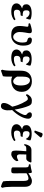

<svg xmlns="http://www.w3.org/2000/svg" viewBox="1615 -2335 958 4228"><g transform="rotate(90 2094.0 -221.0)"><path d="M266.1 -394C288.6 -394 311.5 -385.3 335 -367.7C349.9 -356.3 363.6 -338.1 376 -313L383.3 -314C391.8 -328.6 398.5 -345.2 403.6 -363.8C408.6 -382.3 410.2 -398.1 408.2 -411.1L405.8 -414.1C390.8 -421.9 370.4 -428 344.7 -432.4C319 -436.8 293.1 -439 267.1 -439C203 -439 154.8 -428.5 122.6 -407.7C90.3 -386.9 74.2 -359.4 74.2 -325.2C74.2 -294.6 81.5 -272.3 96.2 -258.3C110.8 -244.3 132.8 -234.9 162.1 -230V-227.1C143.9 -220.5 127.8 -212.6 114 -203.4C100.2 -194.1 89.6 -185.1 82.3 -176.5C75 -167.9 69.1 -158.9 64.7 -149.4C60.3 -140 57.5 -132.1 56.2 -125.7C54.9 -119.4 54.2 -113.4 54.2 -107.9C54.2 -96.5 55.6 -85.8 58.3 -75.7C61.1 -65.6 66.7 -55.2 75 -44.4C83.3 -33.7 94 -24.4 107.2 -16.6C120.4 -8.8 138.2 -2.4 160.6 2.4C183.1 7.3 209.1 9.8 238.8 9.8C278.2 9.8 314.1 3.4 346.7 -9.3C379.2 -22 405.6 -37.3 425.8 -55.2C420.2 -69.8 412.8 -79.3 403.3 -83.5C368.8 -59.7 320.3 -47.9 257.8 -47.9C215.2 -47.9 193.8 -68.8 193.8 -110.8C193.8 -122.2 195.1 -132.4 197.8 -141.4C200.4 -150.3 203.6 -157.7 207.5 -163.6C211.4 -169.4 216.8 -174.5 223.6 -178.7C230.5 -182.9 237 -186.1 243.2 -188.2C249.3 -190.3 257.2 -192 266.6 -193.1C276 -194.3 284.2 -195 291 -195.3C297.9 -195.6 306.5 -195.8 316.9 -195.8C321.8 -202 325.8 -209.6 329.1 -218.8C332.4 -227.9 334 -235 334 -240.2C310.2 -240.2 290.6 -241.4 275.1 -243.7C259.7 -245.9 247.3 -248.9 238 -252.7C228.8 -256.4 221.8 -262.3 217.3 -270.3C212.7 -278.2 209.9 -286.2 208.7 -294.2C207.6 -302.2 207 -313.5 207 -328.1C207 -372.1 226.7 -394 266.1 -394Z M984.9 -250C984.9 -324.9 971.8 -378.3 945.8 -410.2C927.6 -432.6 897.3 -443.8 855 -443.8C840.3 -443.8 828.5 -439.7 819.3 -431.4C810.2 -423.1 805.7 -413.9 805.7 -403.8C805.7 -385.9 811 -372.2 821.8 -362.8C828.9 -356.9 842.3 -351.1 861.8 -345.2C862.1 -345.2 864 -344.7 867.4 -343.8C870.8 -342.8 873.2 -342.1 874.5 -341.8C875.8 -341.5 878 -340.7 881.1 -339.6C884.2 -338.5 886.6 -337.3 888.4 -336.2C890.2 -335 892.2 -333.5 894.3 -331.5C896.4 -329.6 898.3 -327.5 899.9 -325.2C911.3 -308.3 917 -279.1 917 -237.8C917 -178.5 904.6 -129.6 879.9 -90.8C854.8 -51.8 826.2 -32.2 793.9 -32.2C766 -32.2 740.8 -45.8 718.5 -73C696.2 -100.2 685.1 -133.1 685.1 -171.9C685.1 -209.6 689 -251.3 696.8 -296.9C697.8 -303.7 699.6 -314.3 702.4 -328.6C705.2 -342.9 707.3 -355.8 708.7 -367.2C710.2 -378.6 710.9 -389.2 710.9 -398.9C710.9 -415.2 706.4 -426.8 697.3 -433.6C688.2 -440.4 674.3 -443.8 655.8 -443.8C638.8 -443.8 610.6 -438.6 571 -428.2C531.5 -417.8 505.4 -408.7 492.7 -400.9C492.7 -387.9 495.8 -377.6 502 -370.1C503.9 -370.1 509.4 -370 518.6 -369.6C527.7 -369.3 535.6 -368.8 542.5 -368.2C549.3 -367.5 554 -366.5 556.6 -365.2C559.9 -363.6 562.7 -360.4 565.2 -355.7C567.6 -351 568.8 -346 568.8 -340.8C568.8 -335.3 567.9 -327.3 565.9 -316.9C564 -306.5 562.7 -297.9 562 -291C555.2 -244.5 551.8 -205.7 551.8 -174.8C551.8 -100.9 574.7 -49.6 620.6 -21C641.8 -7.6 662.4 0.8 682.6 4.4C703.1 8 733.6 9.8 773.9 9.8C799.6 9.8 824.9 4.1 849.6 -7.3C874.3 -18.7 896.9 -34.9 917.2 -55.9C937.6 -76.9 953.9 -104.3 966.3 -138.2C978.7 -172 984.9 -209.3 984.9 -250Z M1281.7 -394C1304.2 -394 1327.1 -385.3 1350.6 -367.7C1365.6 -356.3 1379.2 -338.1 1391.6 -313L1398.9 -314C1407.4 -328.6 1414.1 -345.2 1419.2 -363.8C1424.2 -382.3 1425.8 -398.1 1423.8 -411.1L1421.4 -414.1C1406.4 -421.9 1386.1 -428 1360.4 -432.4C1334.6 -436.8 1308.8 -439 1282.7 -439C1218.6 -439 1170.4 -428.5 1138.2 -407.7C1106 -386.9 1089.8 -359.4 1089.8 -325.2C1089.8 -294.6 1097.2 -272.3 1111.8 -258.3C1126.5 -244.3 1148.4 -234.9 1177.7 -230V-227.1C1159.5 -220.5 1143.5 -212.6 1129.6 -203.4C1115.8 -194.1 1105.2 -185.1 1097.9 -176.5C1090.6 -167.9 1084.7 -158.9 1080.3 -149.4C1075.9 -140 1073.1 -132.1 1071.8 -125.7C1070.5 -119.4 1069.8 -113.4 1069.8 -107.9C1069.8 -96.5 1071.2 -85.8 1074 -75.7C1076.7 -65.6 1082.3 -55.2 1090.6 -44.4C1098.9 -33.7 1109.6 -24.4 1122.8 -16.6C1136 -8.8 1153.8 -2.4 1176.3 2.4C1198.7 7.3 1224.8 9.8 1254.4 9.8C1293.8 9.8 1329.8 3.4 1362.3 -9.3C1394.9 -22 1421.2 -37.3 1441.4 -55.2C1435.9 -69.8 1428.4 -79.3 1418.9 -83.5C1384.4 -59.7 1335.9 -47.9 1273.4 -47.9C1230.8 -47.9 1209.5 -68.8 1209.5 -110.8C1209.5 -122.2 1210.8 -132.4 1213.4 -141.4C1216 -150.3 1219.2 -157.7 1223.1 -163.6C1227.1 -169.4 1232.4 -174.5 1239.3 -178.7C1246.1 -182.9 1252.6 -186.1 1258.8 -188.2C1265 -190.3 1272.8 -192 1282.2 -193.1C1291.7 -194.3 1299.8 -195 1306.6 -195.3C1313.5 -195.6 1322.1 -195.8 1332.5 -195.8C1337.4 -202 1341.5 -209.6 1344.7 -218.8C1348 -227.9 1349.6 -235 1349.6 -240.2C1325.8 -240.2 1306.2 -241.4 1290.8 -243.7C1275.3 -245.9 1262.9 -248.9 1253.7 -252.7C1244.4 -256.4 1237.5 -262.3 1232.9 -270.3C1228.4 -278.2 1225.5 -286.2 1224.4 -294.2C1223.2 -302.2 1222.7 -313.5 1222.7 -328.1C1222.7 -372.1 1242.4 -394 1281.7 -394Z M1862.3 -200.2C1862.3 -147.5 1854.2 -106.3 1837.9 -76.7C1821.6 -47 1797.9 -32.2 1766.6 -32.2C1749.3 -32.2 1730.7 -41.6 1710.7 -60.3C1690.7 -79 1675.9 -98.6 1666.5 -119.1V-231.9C1666.5 -345.2 1693.8 -401.9 1748.5 -401.9C1783 -401.9 1810.6 -384.1 1831.3 -348.6C1852 -313.2 1862.3 -263.7 1862.3 -200.2ZM1658.2 193.8C1664.4 169.4 1667.5 130.5 1667.5 77.1C1667.5 67.4 1667.3 52.5 1667 32.5C1666.7 12.5 1666.5 -2.1 1666.5 -11.2C1692.5 2.8 1721.2 9.8 1752.4 9.8C1827.6 9.8 1888.1 -10.3 1933.8 -50.3C1979.6 -90.3 2002.4 -147.6 2002.4 -222.2C2002.4 -287.3 1980.9 -340.5 1937.7 -381.8C1894.6 -423.2 1839.8 -443.8 1773.4 -443.8C1702.8 -443.8 1647.8 -426.3 1608.4 -391.1C1598.6 -382.3 1590.3 -373.6 1583.5 -365C1576.7 -356.4 1569.3 -344.3 1561.3 -328.9C1553.3 -313.4 1547.2 -293.6 1543 -269.5C1538.7 -245.4 1536.6 -217.6 1536.6 -186V-6.8C1536.6 99.6 1529.3 171.2 1514.6 208L1532.2 237.8Z M2594.2 -366.2C2594.2 -387.7 2586.3 -406 2570.6 -421.1C2554.8 -436.3 2535.6 -443.8 2513.2 -443.8C2473.1 -443.8 2453.1 -428.9 2453.1 -398.9C2453.1 -387.9 2457.4 -375.8 2466.1 -362.8C2474.7 -349.8 2483.4 -341.1 2492.2 -336.9C2496.4 -335 2501 -330 2505.9 -322C2510.7 -314 2513.2 -305.3 2513.2 -295.9C2513.2 -272.5 2500.7 -237.7 2475.6 -191.7C2450.5 -145.6 2423.3 -103.4 2394 -64.9C2384.9 -120.9 2373 -176.9 2358.4 -232.9C2343.8 -288.6 2328.3 -335 2312 -372.1C2306.2 -385.4 2300.8 -395.8 2295.9 -403.3C2291.3 -410.5 2284.9 -417.6 2276.6 -424.6C2268.3 -431.6 2257.6 -436.5 2244.6 -439.5C2231.6 -442.4 2215.5 -443.8 2196.3 -443.8C2160.2 -443.8 2129.5 -432.4 2104.2 -409.4C2079 -386.5 2061.4 -360 2051.3 -330.1C2060.1 -321 2071.8 -316.1 2086.4 -315.4C2090.3 -324.5 2095.9 -332 2103 -337.9C2110.2 -343.8 2118 -347.7 2126.5 -349.9C2134.9 -352 2141.4 -353.4 2146 -354C2150.6 -354.7 2154.9 -355 2159.2 -355C2167 -355 2174.8 -351.5 2182.6 -344.5C2190.4 -337.5 2196.9 -329.6 2202.1 -320.8C2223.3 -284.7 2240 -255 2252.2 -231.9C2264.4 -208.8 2277.8 -177.7 2292.2 -138.7C2306.7 -99.6 2319 -57.5 2329.1 -12.2L2322.3 -1C2272.1 66.7 2247.1 125 2247.1 173.8C2247.1 216.5 2270.5 237.8 2317.4 237.8C2332 237.8 2345.1 234 2356.7 226.3C2368.2 218.7 2377.2 209.3 2383.5 198.2C2389.9 187.2 2395.1 174.7 2399.2 160.9C2403.2 147.1 2405.9 134.9 2407.2 124.5C2408.5 114.1 2409.2 104.7 2409.2 96.2C2409.2 44.8 2407.2 9.4 2403.3 -9.8C2462.9 -71.3 2509.6 -133.5 2543.5 -196.5C2577.3 -259.5 2594.2 -316.1 2594.2 -366.2Z M2936 -680.2C2930.2 -680.2 2924.6 -678.6 2919.2 -675.5C2913.8 -672.4 2910.2 -668.3 2908.2 -663.1L2857.9 -520C2857.3 -518.1 2856.9 -515.1 2856.9 -511.2C2856.9 -508 2860.8 -504.8 2868.7 -501.7C2876.5 -498.6 2882.6 -497.1 2887.2 -497.1C2889.8 -497.1 2893.4 -499.7 2897.9 -504.9L3002 -627C3005.5 -630.9 3007.3 -635.9 3007.3 -642.1C3007.3 -651.2 2998.5 -659.8 2980.7 -668C2963 -676.1 2948.1 -680.2 2936 -680.2ZM2927.2 -394C2949.7 -394 2972.7 -385.3 2996.1 -367.7C3011.1 -356.3 3024.7 -338.1 3037.1 -313L3044.4 -314C3052.9 -328.6 3059.7 -345.2 3064.7 -363.8C3069.7 -382.3 3071.3 -398.1 3069.3 -411.1L3066.9 -414.1C3051.9 -421.9 3031.6 -428 3005.9 -432.4C2980.1 -436.8 2954.3 -439 2928.2 -439C2864.1 -439 2815.9 -428.5 2783.7 -407.7C2751.5 -386.9 2735.4 -359.4 2735.4 -325.2C2735.4 -294.6 2742.7 -272.3 2757.3 -258.3C2772 -244.3 2793.9 -234.9 2823.2 -230V-227.1C2805 -220.5 2789 -212.6 2775.1 -203.4C2761.3 -194.1 2750.7 -185.1 2743.4 -176.5C2736.1 -167.9 2730.2 -158.9 2725.8 -149.4C2721.4 -140 2718.6 -132.1 2717.3 -125.7C2716 -119.4 2715.3 -113.4 2715.3 -107.9C2715.3 -96.5 2716.7 -85.8 2719.5 -75.7C2722.2 -65.6 2727.8 -55.2 2736.1 -44.4C2744.4 -33.7 2755.1 -24.4 2768.3 -16.6C2781.5 -8.8 2799.3 -2.4 2821.8 2.4C2844.2 7.3 2870.3 9.8 2899.9 9.8C2939.3 9.8 2975.3 3.4 3007.8 -9.3C3040.4 -22 3066.7 -37.3 3086.9 -55.2C3081.4 -69.8 3073.9 -79.3 3064.5 -83.5C3029.9 -59.7 2981.4 -47.9 2918.9 -47.9C2876.3 -47.9 2855 -68.8 2855 -110.8C2855 -122.2 2856.3 -132.4 2858.9 -141.4C2861.5 -150.3 2864.7 -157.7 2868.7 -163.6C2872.6 -169.4 2877.9 -174.5 2884.8 -178.7C2891.6 -182.9 2898.1 -186.1 2904.3 -188.2C2910.5 -190.3 2918.3 -192 2927.7 -193.1C2937.2 -194.3 2945.3 -195 2952.1 -195.3C2959 -195.6 2967.6 -195.8 2978 -195.8C2982.9 -202 2987 -209.6 2990.2 -218.8C2993.5 -227.9 2995.1 -235 2995.1 -240.2C2971.4 -240.2 2951.7 -241.4 2936.3 -243.7C2920.8 -245.9 2908.4 -248.9 2899.2 -252.7C2889.9 -256.4 2883 -262.3 2878.4 -270.3C2873.9 -278.2 2871 -286.2 2869.9 -294.2C2868.7 -302.2 2868.2 -313.5 2868.2 -328.1C2868.2 -372.1 2887.9 -394 2927.2 -394Z M3310.1 -320.8C3300.6 -210.1 3295.9 -133.8 3295.9 -91.8C3295.9 -53.1 3301.5 -26.4 3312.7 -12C3324 2.5 3345.4 9.8 3377 9.8C3402 9.8 3430.7 -2.1 3462.9 -25.9C3495.1 -49.6 3517.1 -77.6 3528.8 -109.9C3528.8 -118.7 3527.1 -126.8 3523.7 -134.3C3520.3 -141.8 3516 -145.7 3510.7 -146C3482.7 -125.5 3452.8 -115.2 3420.9 -115.2C3408.9 -115.2 3398.8 -120.7 3390.9 -131.6C3382.9 -142.5 3378.9 -158 3378.9 -178.2C3378.9 -249.2 3379.9 -296.7 3381.8 -320.8H3477.1C3489.7 -320.8 3502 -326.8 3513.9 -338.9C3525.8 -350.9 3535.2 -363.9 3542 -377.9C3548.8 -391.9 3554.5 -406.6 3559.1 -421.9L3547.9 -434.1H3280.8C3263.2 -434.1 3247.2 -430.4 3232.7 -423.1C3218.2 -415.8 3206.5 -406.7 3197.8 -395.8C3189 -384.8 3181.3 -372.1 3174.8 -357.4C3168.3 -342.8 3163.6 -329.4 3160.6 -317.4C3157.7 -305.3 3155.4 -293.1 3153.8 -280.8C3157.4 -275.6 3165 -272.9 3176.8 -272.9C3186.5 -293.8 3196.6 -307 3207 -312.5C3217.4 -318 3235.4 -320.8 3260.7 -320.8Z M3796.4 -43.5 3795.9 -321.3V-326.2C3813.8 -338.9 3832.9 -349 3853.3 -356.7C3873.6 -364.3 3892.1 -368.2 3908.7 -368.2C3929.2 -368.2 3943.5 -359.6 3951.7 -342.5C3959.8 -325.4 3963.9 -300.3 3963.9 -267.1V0C3963.9 95.1 3967.1 157.7 3973.6 188C4008.5 212.1 4049.5 228.4 4096.7 236.8L4115.7 205.1C4101.1 166.3 4093.8 98 4093.8 0V-284.2C4093.8 -338.5 4082.5 -379.1 4060.1 -405.8C4037.6 -432.5 4003.9 -445.5 3959 -444.8C3937.8 -444.5 3910.7 -435.5 3877.7 -418C3844.6 -400.4 3817.2 -383.1 3795.4 -366.2C3794.1 -392.3 3791.7 -412.4 3788.1 -426.8C3785.5 -438.2 3777.7 -443.8 3764.6 -443.8C3708 -428.9 3652.7 -418 3598.6 -411.1C3596 -404.6 3596.8 -393.9 3601.1 -378.9C3629.1 -376.3 3646.9 -371 3654.5 -363C3662.2 -355.1 3666 -337.1 3666 -309.1V-25.9C3666 -12.5 3671.8 -3.3 3683.3 2C3694.9 7.2 3715 9.8 3743.7 9.8C3764.5 9.8 3778.5 5.5 3785.6 -2.9C3792.8 -11.4 3796.4 -24.9 3796.4 -43.5Z"/></g></svg>

Font: Linux Biolinum G
Style: Bold
Weight: 700
Designer: Philipp H. Poll
Foundry: Philipp H. Poll
Version: Version 1.1.0